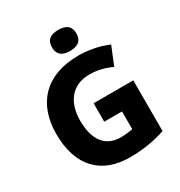

<svg xmlns="http://www.w3.org/2000/svg" viewBox="-214 -1079 1159 1236"><g transform="rotate(-30 365.5 -461.0)"><path d="M400 -932C350 -932 310 -915 310 -854C310 -794 350 -776 400 -776C450 -776 491 -794 491 -854C491 -915 450 -932 400 -932ZM362 -409V-272H494V-140C472 -136 439 -131 406 -131C286 -131 231 -218 231 -355C231 -487 298 -583 429 -583C491 -583 547 -568 594 -545L649 -680C590 -706 511 -724 429 -724C187 -724 55 -582 55 -358C55 -114 183 10 393 10C496 10 582 -7 657 -32V-409Z"/></g></svg>

Font: Noto Sans Ethiopic ExtraBold
Style: Regular
Weight: 800
Designer: Monotype Design Team
Foundry: Monotype Imaging Inc.
Version: Version 2.102